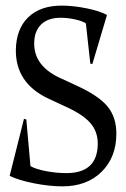

<svg xmlns="http://www.w3.org/2000/svg" viewBox="-20 -640 446 680"><path d="M14.2 -17.1 64.9 -219.2 73.2 -216.8 87.9 -51.8Q106 -41 142.8 -33.9Q179.7 -26.9 214.8 -26.9Q326.2 -26.9 326.2 -131.8Q326.2 -172.4 302 -201.9Q277.8 -231.4 222.2 -257.8L150.9 -291Q34.7 -345.7 36.1 -463.9Q37.6 -538.1 80.3 -579.1Q123 -620.1 198.2 -620.1Q239.7 -620.1 287.4 -610.4Q335 -600.6 358.9 -586.9L307.1 -413.1L299.8 -415L284.2 -557.1Q272.5 -565.4 245.8 -571.3Q219.2 -577.1 194.8 -577.1Q149.9 -577.1 125.5 -553.2Q101.1 -529.3 101.1 -485.8Q101.1 -407.2 189.9 -365.2L251 -336.9Q329.1 -301.3 360.6 -263.2Q392.1 -225.1 392.1 -167Q392.1 -83 339.8 -31.5Q287.6 20 201.2 20Q155.3 20 100.8 9.3Q46.4 -1.5 14.2 -17.1Z"/></svg>

Font: Halibut Cnd
Style: Regular
Weight: 400
Width: 3
Designer: Matteo Maggi
Foundry: Collletttivo
Version: Version 3.080 | FøM Fix